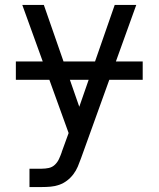

<svg xmlns="http://www.w3.org/2000/svg" viewBox="-20 -550 640 775"><path d="M99 205V131H148Q163 131 177 128Q191 125 201.5 115Q212 105 218 92Q224 79 229 65Q229 64 229 64Q229 64 229 64L257 -13L70 -530H157L300 -119L443 -530H530L307 89Q301 106 294 122.5Q287 139 276 153.5Q265 168 250.5 179Q236 190 219 196Q202 202 184 203.5Q166 205 148 205ZM44 -228V-302H556V-228Z"/></svg>

Font: Iosevka Mono
Style: Regular
Weight: 400
Designer: Belleve Invis
Foundry: Belleve Invis
Version: Version 11.1.1